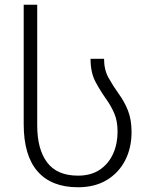

<svg xmlns="http://www.w3.org/2000/svg" viewBox="-20 -780 632 810"><path d="M309 10Q197 10 138.5 -57Q80 -124 80 -256V-760H137V-251Q137 -150 179 -94.5Q221 -39 309 -39Q364 -39 401 -64Q438 -89 457 -131Q476 -173 476 -224Q476 -270 462 -302Q448 -334 428 -362Q403 -397 382.5 -435.5Q362 -474 362 -532H419Q419 -486 437.5 -452.5Q456 -419 481 -384Q504 -353 519.5 -314.5Q535 -276 535 -223Q535 -156 508 -103.5Q481 -51 430.5 -20.5Q380 10 309 10Z"/></svg>

Font: Noto Sans Georgian Light
Style: Regular
Weight: 300
Version: Version 2.002